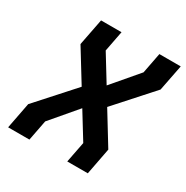

<svg xmlns="http://www.w3.org/2000/svg" viewBox="-167 -869 976 1008"><g transform="rotate(30 321.0 -365.0)"><path d="M376 0H500.5L531.5 -161.5L414.5 -352.5L611.5 -572L642.5 -730H513L489 -605.5L355.5 -449L259.5 -605.5L283.5 -730H159.5L128 -568.5L245.5 -377.5L48 -158L17.5 0H146.5L170.5 -124L304.5 -281.5L400.5 -125.5Z"/></g></svg>

Font: Monaspace Krypton SemiBold
Style: Italic
Weight: 600
Italic angle: -11°
Designer: Riley Cran & the Lettermatic Team
Foundry: Lettermatic
Version: Version 1.101 (Monaspace Krypton)